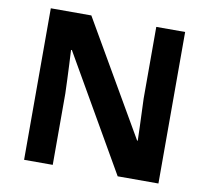

<svg xmlns="http://www.w3.org/2000/svg" viewBox="-79 -868 971 891"><g transform="rotate(10 406.5 -423.0)"><path d="M723 -66H531L220 -606H216Q218 -572 219.5 -538Q221 -504 222.5 -470Q224 -436 225 -402V-66H90V-780H281L591 -245H594Q593 -278 592 -311Q591 -344 589.5 -376.5Q588 -409 587 -442V-780H723Z"/></g></svg>

Font: Noto Sans Malayalam UI
Style: Regular
Weight: 400
Designer: Jelle Bosma - Monotype Design Team
Foundry: Monotype Imaging Inc.
Version: Version 2.104